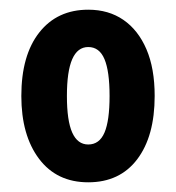

<svg xmlns="http://www.w3.org/2000/svg" viewBox="-20 -742 363 396"><path d="M299 -544Q299 -461 263 -413.5Q227 -366 162 -366Q97 -366 60.5 -414.5Q24 -463 24 -544Q24 -628 61 -675Q98 -722 162 -722Q204 -722 234.5 -701Q265 -680 282 -640.5Q299 -601 299 -544ZM118 -544Q118 -493 129 -468.5Q140 -444 162 -444Q185 -444 195.5 -468.5Q206 -493 206 -544Q206 -595 195.5 -620Q185 -645 162 -645Q140 -645 129 -620Q118 -595 118 -544Z"/></svg>

Font: Noto Sans Display ExtraCondensed
Style: Bold
Weight: 700
Width: 2
Designer: Monotype Design Team
Foundry: Monotype Imaging Inc.
Version: Version 2.003